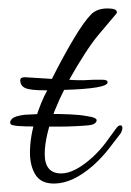

<svg xmlns="http://www.w3.org/2000/svg" viewBox="-20 -430 310 455"><path d="M108 5Q77 5 64 -16Q51 -37 51 -68Q51 -106 64 -147.5Q77 -189 92 -216H86Q51 -216 39.5 -221.5Q28 -227 28 -240Q28 -247 39 -247L103 -243Q128 -293 153.5 -336Q179 -379 196 -396Q210 -410 235 -410Q257 -410 257 -401Q257 -399 256 -398L213 -347Q198 -329 180 -301Q162 -273 144 -241Q155 -240 164.5 -240Q174 -240 181 -240Q185 -240 190 -240.5Q195 -241 202 -241H223Q235 -241 235 -235Q235 -220 132 -217Q121 -196 110 -168.5Q99 -141 92.5 -114Q86 -87 86 -65Q86 -19 125 -19Q157 -19 200 -58Q217 -74 229.5 -90.5Q242 -107 254 -124Q260 -133 265 -133Q270 -133 270 -127Q270 -123 268.5 -119.5Q267 -116 266 -114Q253 -97 237.5 -77Q222 -57 201 -38Q152 5 108 5ZM123 -130H85Q63 -130 41.5 -130.5Q20 -131 12 -133Q4 -134 4 -140Q4 -144 9 -149Q14 -153 22 -155Q30 -157 38 -158Q51 -159 67 -159.5Q83 -160 99 -160Q122 -160 145.5 -159Q169 -158 185 -155Q199 -153 204 -150.5Q209 -148 209 -145Q209 -141 204.5 -137.5Q200 -134 189 -133Q180 -132 160 -131Q140 -130 123 -130Z"/></svg>

Font: Corinthia
Style: Regular
Weight: 400
Designer: Robert E. Leuschke
Foundry: Robert E. Leuschke
Version: Version 1.013; ttfautohint (v1.8.3)